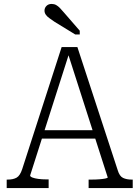

<svg xmlns="http://www.w3.org/2000/svg" viewBox="-20 -955 708 975"><path d="M184 -294H471L480 -251H175ZM320 -699 333 -690 133 -64Q133 -58 144.5 -53.5Q156 -49 174.5 -46.5Q193 -44 215 -44H227V0H14V-43H19Q47 -43 64.5 -53Q82 -63 93 -97L293 -716H373L578 -90Q587 -60 605 -51.5Q623 -43 649 -43H654V0H430V-43H443Q466 -43 484.5 -44.5Q503 -46 515 -48.5Q527 -51 527 -54ZM306 -890Q295 -903 285 -913.5Q275 -924 265 -929.5Q255 -935 242 -935Q226 -935 216 -925Q206 -915 206 -901Q206 -890 212.5 -880.5Q219 -871 230.5 -863Q242 -855 256 -845L362 -780H385V-799Z"/></svg>

Font: Roboto Serif SemiCondensed ExtraLight
Style: Regular
Weight: 250
Width: 4
Designer: Greg Gazdowicz
Foundry: Commercial Type
Version: Version 1.007